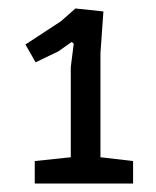

<svg xmlns="http://www.w3.org/2000/svg" viewBox="-20 -737 369 453"><path d="M294 -304H62V-357L147 -366V-579L154 -634L149 -638L118 -616L64 -590L40 -632L124 -687L158 -717L224 -710L217 -612V-366L294 -357Z"/></svg>

Font: Magra
Style: Regular
Weight: 400
Designer: Viviana Monsalve
Foundry: Viviana Monsalve
Version: Version 1.001